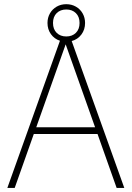

<svg xmlns="http://www.w3.org/2000/svg" viewBox="-20 -920 644 940"><path d="M457.5 -264H145.5L52 0H16L273.5 -720.5Q246 -729.5 229.2 -753Q212.5 -776.5 212.5 -807.5Q212.5 -833.5 224.5 -854.5Q236.5 -875.5 257.5 -887.5Q278.5 -899.5 304.5 -899.5Q330.5 -899.5 351.5 -887.5Q372.5 -875.5 384.5 -854.5Q396.5 -833.5 396.5 -807.5Q396.5 -775 378.5 -751Q360.5 -727 331 -719L588.5 0H551ZM304.5 -741.5Q333.5 -741.5 351.5 -759.2Q369.5 -777 369.5 -807.5Q369.5 -838 351.5 -855.8Q333.5 -873.5 304.5 -873.5Q275.5 -873.5 257.5 -855.8Q239.5 -838 239.5 -807.5Q239.5 -777 257.5 -759.2Q275.5 -741.5 304.5 -741.5ZM157.5 -297H445.5L301.5 -703Z"/></svg>

Font: Encode Sans Semi Condensed Thin
Style: Regular
Weight: 250
Width: 4
Designer: Multiple Designers
Foundry: Impallari Type
Version: Version 2.000